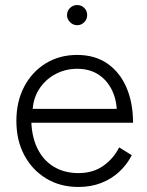

<svg xmlns="http://www.w3.org/2000/svg" viewBox="-20 -730 583 762"><path d="M291 12Q219 12 163.5 -21.5Q108 -55 76.5 -114Q45 -173 45 -250Q45 -327 76 -386Q107 -445 161.5 -478.5Q216 -512 286 -512Q357 -512 406.5 -477.5Q456 -443 482 -382.5Q508 -322 508 -243H81L104 -262Q104 -193 127 -144Q150 -95 192.5 -69Q235 -43 291 -43Q349 -43 389.5 -71.5Q430 -100 453 -145L503 -114Q484 -77 453.5 -48.5Q423 -20 382 -4Q341 12 291 12ZM109 -280 84 -298H469L444 -279Q444 -332 424.5 -372Q405 -412 370 -434.5Q335 -457 286 -457Q238 -457 197.5 -434.5Q157 -412 133 -372.5Q109 -333 109 -280ZM286 -630Q270 -630 258 -642Q246 -654 246 -670Q246 -687 258 -698.5Q270 -710 286 -710Q303 -710 314.5 -698.5Q326 -687 326 -670Q326 -654 314.5 -642Q303 -630 286 -630Z"/></svg>

Font: Figtree Light
Style: Regular
Weight: 300
Designer: Erik Kennedy
Foundry: Erik Kennedy
Version: Version 2.001;gftools[0.9.30]